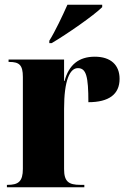

<svg xmlns="http://www.w3.org/2000/svg" viewBox="-20 -786 536 806"><path d="M187 -615V-605H197C260 -642 374 -721 409 -756V-766H263C243 -721 212 -655 187 -615ZM9 0H334V-10H317C268 -10 249 -24 249 -76V-329C249 -449 273 -500 307 -500C342 -500 351 -465 351 -357C437 -357 482 -390 482 -455C482 -513 445 -548 378 -548C311 -548 269 -514 251 -446H249V-536H16V-526H19C61 -526 76 -513 76 -463V-77C76 -24 57 -10 12 -10H9Z"/></svg>

Font: Noto Serif Display Condensed Black
Style: Regular
Weight: 900
Width: 3
Designer: Monotype Design Team
Foundry: Monotype Imaging Inc.
Version: Version 2.009